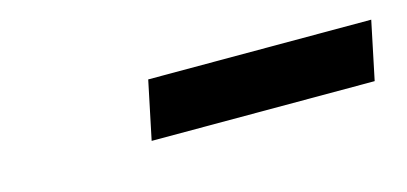

<svg xmlns="http://www.w3.org/2000/svg" viewBox="-26 -762 505 238"><g transform="rotate(-15 226.0 -642.5)"><path d="M149.9 -605.8H436.1L451.7 -680.5H165.5L149.9 -605.8Z"/></g></svg>

Font: Source Serif Variable
Style: Italic
Weight: 389
Italic angle: -12°
Designer: Frank Grießhammer
Foundry: Adobe Systems Incorporated
Version: Version 3.001;hotconv 1.0.111;makeotfexe 2.5.65597